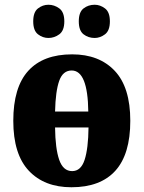

<svg xmlns="http://www.w3.org/2000/svg" viewBox="-20 -779 605 809"><path d="M281 10Q167 10 101.5 -59.5Q36 -129 36 -270Q36 -411 99 -480.5Q162 -550 284 -550Q398 -550 463.5 -480.5Q529 -411 529 -270Q529 -129 466 -59.5Q403 10 281 10ZM352 -309Q350 -482 282 -482Q245 -482 229.5 -438.5Q214 -395 212 -309ZM284 -58Q321 -58 336.5 -105.5Q352 -153 353 -242H212Q213 -153 229.5 -105.5Q246 -58 284 -58ZM379 -619Q352 -619 332 -634.5Q312 -650 312 -689Q312 -728 332 -743.5Q352 -759 379 -759Q402 -759 422.5 -743.5Q443 -728 443 -689Q443 -650 422.5 -634.5Q402 -619 379 -619ZM184 -619Q160 -619 140 -634.5Q120 -650 120 -689Q120 -728 140 -743.5Q160 -759 184 -759Q209 -759 230 -743.5Q251 -728 251 -689Q251 -650 230 -634.5Q209 -619 184 -619Z"/></svg>

Font: Noto Serif Condensed Black
Style: Regular
Weight: 900
Width: 3
Designer: Monotype Design Team
Foundry: Monotype Imaging Inc.
Version: Version 2.015; ttfautohint (v1.8.4.7-5d5b)